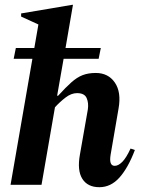

<svg xmlns="http://www.w3.org/2000/svg" viewBox="-20 -770 592 800"><path d="M24 0 115 -525H37L46 -570H123L140 -668L68 -701V-714L281 -750H284L253 -570H400L391 -525H245L218 -371H222Q254 -406 277.5 -427Q301 -448 324.5 -457Q348 -466 379 -466Q431 -466 458.5 -426Q486 -386 474 -318L441 -126Q433 -79 458 -79Q473 -79 489.5 -95.5Q506 -112 524 -151L542 -145Q514 -71 478 -30.5Q442 10 394 10Q345 10 323 -25Q301 -60 313 -126L346 -314Q350 -341 341 -361.5Q332 -382 301 -382Q277 -382 253 -363.5Q229 -345 209 -323L153 0Z"/></svg>

Font: Spectral
Style: Bold Italic
Weight: 700
Italic angle: -10°
Designer: Jean-Baptiste Levee
Foundry: Production Type
Version: Version 2.001